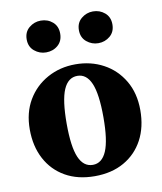

<svg xmlns="http://www.w3.org/2000/svg" viewBox="-83 -788 731 869"><g transform="rotate(-10 282.5 -353.0)"><path d="M283 15Q205 15 148 -17.5Q91 -50 60 -108.5Q29 -167 29 -244Q29 -321 62.5 -378Q96 -435 154 -467Q212 -499 283 -499Q354 -499 411.5 -468Q469 -437 503 -379.5Q537 -322 537 -244Q537 -166 506 -108Q475 -50 418 -17.5Q361 15 283 15ZM283 -37Q325 -37 346 -86Q367 -135 367 -241Q367 -348 346 -397Q325 -446 283 -446Q240 -446 219 -397Q198 -348 198 -241Q198 -135 219 -86Q240 -37 283 -37ZM163 -575Q133 -575 109.5 -594.5Q86 -614 86 -648Q86 -682 109.5 -701.5Q133 -721 163 -721Q195 -721 217.5 -701.5Q240 -682 240 -648Q240 -614 217.5 -594.5Q195 -575 163 -575ZM403 -575Q373 -575 349.5 -594.5Q326 -614 326 -648Q326 -682 349.5 -701.5Q373 -721 403 -721Q434 -721 457 -701.5Q480 -682 480 -648Q480 -614 457 -594.5Q434 -575 403 -575Z"/></g></svg>

Font: Source Serif Pro
Style: Bold
Weight: 700
Designer: Frank Grießhammer
Foundry: Adobe Systems Incorporated
Version: Version 3.001;hotconv 1.0.111;makeotfexe 2.5.65597